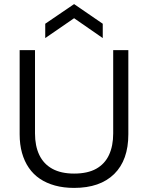

<svg xmlns="http://www.w3.org/2000/svg" viewBox="-20 -905 724 938"><path d="M342 13Q291 13 249 1.5Q207 -10 175 -31.5Q143 -53 121 -85Q99 -117 87.5 -158Q76 -199 76 -249V-660H151V-253Q151 -192 172 -148Q193 -104 235.5 -80.5Q278 -57 342 -57Q408 -57 450 -80.5Q492 -104 512.5 -148Q533 -192 533 -253V-660H607V-249Q607 -123 538 -55Q469 13 342 13ZM201 -719V-789L342 -885L482 -789V-719L342 -816Z"/></svg>

Font: Bricolage Grotesque 36pt Light
Style: Regular
Weight: 300
Designer: Mathieu Triay
Foundry: Atelier Triay
Version: Version 1.001;gftools[0.9.33.dev8+g029e19f]